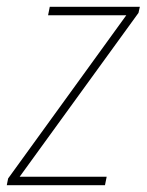

<svg xmlns="http://www.w3.org/2000/svg" viewBox="-41 -547 433 567"><path d="M-21 0 -17 -20 332 -502H101L106 -527H372L368 -509L17 -25H274L269 0Z"/></svg>

Font: Noto Sans SemiCondensed Thin
Style: Italic
Weight: 100
Width: 4
Italic angle: -12°
Designer: Monotype Design Team
Foundry: Monotype Imaging Inc.
Version: Version 2.013; ttfautohint (v1.8.4.7-5d5b)